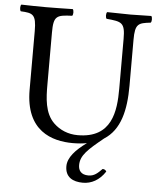

<svg xmlns="http://www.w3.org/2000/svg" viewBox="-57 -696 776 945"><g transform="rotate(5 330.5 -223.5)"><path d="M498 135C494 128 488 124 479 124C457 146 441 162 412 162C375 162 362 141 362 115C362 67 397 36 473 -26C552 -76 575 -174 575 -295V-523C575 -603 592 -607 652 -614C658 -620 658 -641 652 -647C614 -646 573 -645 550 -645C529 -645 480 -646 434 -647C428 -641 428 -620 434 -614C509 -607 526 -604 526 -523V-277C526 -165 511 -31 342 -31C294 -31 253 -49 223 -78C174 -125 172 -201 172 -266V-523C172 -606 187 -611 264 -614C270 -620 270 -641 264 -647C217 -646 168 -645 129 -645C90 -645 49 -646 10 -647C4 -641 4 -620 10 -614C70 -611 87 -606 87 -523V-233C87 -29 219 10 321 10C347 10 370 8 391 4C337 43 300 83 300 126C300 180 338 200 388 200C429 200 469 180 498 135Z"/></g></svg>

Font: Libertinus Math
Style: Regular
Weight: 400
Designer: Philipp H. Poll, Khaled Hosny
Foundry: Caleb Maclennan
Version: Version 7.050;RELEASE